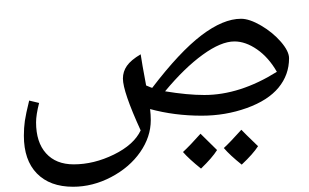

<svg xmlns="http://www.w3.org/2000/svg" viewBox="-20 -426 1136 707"><path d="M249 261.7Q163.6 261.7 115.7 212.6Q67.9 163.6 67.9 73.7Q67.9 44.9 71.5 19.3Q75.2 -6.3 87.4 -55.7L124 -46.9Q112.8 -2.9 112.8 24.4Q112.8 97.7 149.4 138.4Q186 179.2 251.5 179.2Q325.7 179.2 399.4 143.1Q473.1 106.9 498 54.2Q432.6 -88.9 432.6 -136.7Q432.6 -162.6 447.3 -183.6Q461.9 -204.6 498 -226.1Q502 -196.8 518.1 -111.3L535.6 -104L540.5 -102.5Q641.1 -234.4 721.4 -295.7Q801.8 -356.9 867.7 -356.9Q898.4 -356.9 941.2 -332Q983.9 -307.1 1014.2 -272.2Q1044.4 -237.3 1044.4 -211.4Q1044.4 -150.4 1005.6 -103.3Q966.8 -56.2 888.4 -28.1Q810.1 0 722.7 0Q622.1 0 532.7 -24.4Q535.2 -3.4 535.2 16.6Q535.2 78.1 496.1 134.3Q457 190.4 389.2 226.1Q321.3 261.7 249 261.7ZM732.4 -76.2Q862.8 -76.2 999.5 -161.6Q969.2 -214.4 926.8 -243.9Q884.3 -273.4 843.3 -273.4Q793.9 -273.4 726.6 -224.6Q659.2 -175.8 587.9 -89.8Q669.9 -76.2 732.4 -76.2ZM719.2 -405.8ZM790.5 29.3ZM790.5 51.8ZM779.3 126.5Q761.2 155.3 720.2 194.8Q675.3 158.7 653.8 133.8Q680.2 109.4 718.3 66.4Q727.1 75.7 779.3 126.5ZM930.2 112.3Q912.1 140.6 870.1 180.2Q826.7 145.5 804.2 119.1Q826.7 98.6 868.7 51.8Q877.4 61.5 930.2 112.3ZM792.5 129.4ZM790.5 51.8ZM793.5 204.6Z"/></svg>

Font: Noto Naskh Arabic
Style: Regular
Weight: 400
Designer: Monotype Design team
Foundry: Monotype Imaging Inc.
Version: Version 1.01